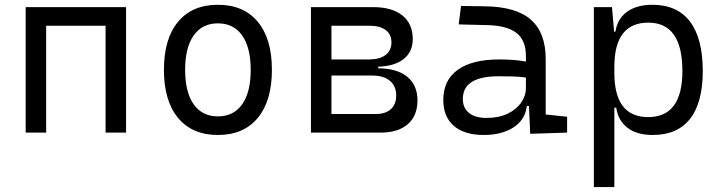

<svg xmlns="http://www.w3.org/2000/svg" viewBox="-20 -547 2970 792"><path d="M415.5 0V-440.9H170.4V0H85.9V-517.6H500V0Z M878.9 9.8Q772.9 9.8 714.6 -60.5Q656.2 -130.9 656.2 -258.8Q656.2 -387.2 714.6 -457.3Q772.9 -527.3 878.9 -527.3Q984.9 -527.3 1043.2 -457.3Q1101.6 -387.2 1101.6 -258.8Q1101.6 -130.9 1043.2 -60.5Q984.9 9.8 878.9 9.8ZM878.9 -66.9Q943.8 -66.9 979 -116.9Q1014.2 -167 1014.2 -258.8Q1014.2 -350.6 979 -400.6Q943.8 -450.7 878.9 -450.7Q814 -450.7 778.8 -400.6Q743.7 -350.6 743.7 -258.8Q743.7 -167 778.8 -116.9Q814 -66.9 878.9 -66.9Z M1262.7 0V-517.6H1519.5Q1597.2 -517.6 1639.9 -483.2Q1682.6 -448.7 1682.6 -385.7Q1682.6 -333.5 1645.3 -303.7Q1607.9 -273.9 1540 -272V-265.1Q1617.2 -265.1 1659.7 -230.5Q1702.1 -195.8 1702.1 -133.3Q1702.1 -69.8 1662.4 -34.9Q1622.6 0 1549.8 0ZM1347.2 -76.7H1529.8Q1570.3 -76.7 1592.3 -96.7Q1614.3 -116.7 1614.3 -152.8Q1614.3 -191.9 1588.4 -213.6Q1562.5 -235.4 1514.6 -235.4H1347.2ZM1347.2 -301.8H1502Q1546.4 -301.8 1570.6 -320.3Q1594.7 -338.9 1594.7 -372.6Q1594.7 -405.3 1570.8 -423.1Q1546.9 -440.9 1503.4 -440.9H1347.2Z M2167 4.9 2162.1 -109.4H2153.3Q2146 -52.2 2097.7 -21.2Q2049.3 9.8 1975.1 9.8Q1895.5 9.8 1852.1 -27.8Q1808.6 -65.4 1808.6 -134.3Q1808.6 -216.3 1868.2 -259Q1927.7 -301.8 2039.6 -301.8Q2103.5 -301.8 2149.4 -293V-315.9Q2149.4 -381.3 2109.9 -411.6Q2070.3 -441.9 1988.8 -443.4L1872.1 -446.3L1881.8 -522.5L1982.4 -521Q2109.9 -519 2170.4 -465.3Q2231 -411.6 2231 -303.7V-74.7L2319.3 -65.4V0ZM2149.4 -227.1Q2122.6 -231 2094 -231.7Q2065.4 -232.4 2037.1 -232.4Q1889.2 -232.4 1889.2 -138.7Q1889.2 -101.6 1914.8 -81.1Q1940.4 -60.5 1986.3 -60.5Q2037.6 -60.5 2074 -78.1Q2110.4 -95.7 2129.9 -124Q2149.4 -152.3 2149.4 -184.1Z M2429.7 224.6V-517.6H2504.4L2513.2 -416.5H2518.6Q2526.9 -469.7 2566.7 -498.5Q2606.4 -527.3 2671.4 -527.3Q2773.4 -527.3 2826.2 -458Q2878.9 -388.7 2878.9 -253.9Q2878.9 -124 2826.7 -57.1Q2774.4 9.8 2672.4 9.8Q2606.4 9.8 2567.9 -20.3Q2529.3 -50.3 2522 -103H2514.2V224.6ZM2514.2 -246.1Q2514.2 -64 2653.8 -64Q2794.9 -64 2794.9 -253.9Q2794.9 -453.6 2654.3 -453.6Q2514.2 -453.6 2514.2 -271.5Z"/></svg>

Font: Cascadia Code PL SemiLight
Style: Regular
Weight: 350
Monospace: yes
Designer: Aaron Bell
Foundry: Saja Typeworks
Version: Version 2404.023; ttfautohint (v1.8.4)